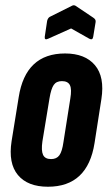

<svg xmlns="http://www.w3.org/2000/svg" viewBox="-20 -703 410 729"><path d="M162 6Q85 6 48 -38.5Q11 -83 24 -167L51 -334Q77 -500 227 -500Q303 -500 340.5 -455.5Q378 -411 365 -327L339 -160Q313 6 162 6ZM174 -99Q195 -99 205.5 -113.5Q216 -128 221 -164L247 -329Q253 -364 245.5 -379.5Q238 -395 215 -395Q194 -395 184 -380.5Q174 -366 168 -330L141 -166Q136 -131 143.5 -115Q151 -99 174 -99ZM163 -556Q148 -549 150 -564L159 -624Q162 -635 169 -639L253 -681Q260 -685 267 -681L334 -636Q345 -629 343 -619L334 -564Q332 -549 319 -556L250 -595Z"/></svg>

Font: Sofia Sans Extra Condensed ExtraBold
Style: Italic
Weight: 800
Italic angle: -9°
Designer: Botio Nikoltchev, Ani Petrova
Foundry: lettersoup
Version: Version 4.101; ttfautohint (v1.8.4.7-5d5b)